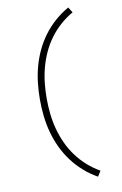

<svg xmlns="http://www.w3.org/2000/svg" viewBox="-106 -900 713 1120"><g transform="rotate(-10 250.0 -340.0)"><path d="M381 161Q338 137 300.5 104Q263 71 233.5 31.5Q204 -8 183 -52.5Q162 -97 149 -144.5Q136 -192 130.5 -241.5Q125 -291 125 -340Q125 -389 130.5 -438.5Q136 -488 149 -535.5Q162 -583 183 -627.5Q204 -672 233.5 -711.5Q263 -751 300.5 -784Q338 -817 381 -841L401 -809Q361 -786 326.5 -755.5Q292 -725 264.5 -687.5Q237 -650 218 -608.5Q199 -567 187 -522.5Q175 -478 170 -432Q165 -386 165 -340Q165 -294 170 -248Q175 -202 187 -157.5Q199 -113 218 -71.5Q237 -30 264.5 7.5Q292 45 326.5 75.5Q361 106 401 129Z"/></g></svg>

Font: Iosevka Term Curly Extralight
Style: Regular
Weight: 200
Designer: Belleve Invis
Foundry: Belleve Invis
Version: Version 32.3.0